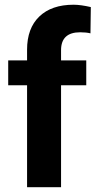

<svg xmlns="http://www.w3.org/2000/svg" viewBox="-20 -780 398 800"><path d="M92.8 0V-424.8H14.2V-528.3H92.8V-573.2Q92.8 -662.1 143.8 -711.2Q194.8 -760.3 286.6 -760.3Q315.9 -760.3 358.4 -750.5L356.9 -641.1Q339.4 -645.5 314 -645.5Q234.4 -645.5 234.4 -570.8V-528.3H339.4V-424.8H234.4V0Z"/></svg>

Font: Vazir UI
Style: Bold-UI
Weight: 700
Designer: Saber Rastikerdar
Foundry: Saber Rastikerdar
Version: Version 30.1.0